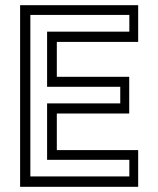

<svg xmlns="http://www.w3.org/2000/svg" viewBox="-20 -720 610 740"><path d="M57.5 0V-700H512.5V-558.5H199V-424H478V-282.5H199V-141.5H512.5V0ZM97 -40H478.5V-104H161.5V-321.5H443.5V-385.5H161.5V-598H478.5V-662.5H97Z"/></svg>

Font: Tourney Thin
Style: Regular
Weight: 400
Version: Version 1.015